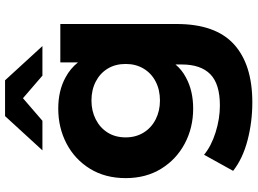

<svg xmlns="http://www.w3.org/2000/svg" viewBox="-146 -644 993 740"><g transform="rotate(-90 350.0 -274.5)"><path d="M325 202Q249 202 178.5 183.5Q108 165 61 128L123 16Q157 44 209.5 60.5Q262 77 313 77Q396 77 433.5 40Q471 3 471 -70V-94Q450 -69 421 -54Q370 -26 301 -26Q227 -26 166 -58.5Q105 -91 69 -149.5Q33 -208 33 -286Q33 -365 69 -423.5Q105 -482 166 -514Q227 -546 301 -546Q370 -546 421 -518Q455 -500 479 -470V-538H627V-90Q627 60 549 131Q471 202 325 202ZM332 -154Q373 -154 405 -170.5Q437 -187 455 -217Q473 -247 473 -286Q473 -326 455 -355.5Q437 -385 405 -401.5Q373 -418 332 -418Q292 -418 259.5 -401.5Q227 -385 208.5 -355.5Q190 -326 190 -286Q190 -247 208.5 -217Q227 -187 259.5 -170.5Q292 -154 332 -154ZM140 -607 272 -751H410L542 -607H428L341 -682L254 -607Z"/></g></svg>

Font: Montserrat Z
Style: Bold
Weight: 700
Designer: Julieta Ulanovsky
Foundry: Julieta Ulanovsky
Version: Version 8.000